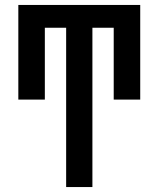

<svg xmlns="http://www.w3.org/2000/svg" viewBox="-20 -755 640 775"><path d="M247 0V-643H161V-353H54V-735H546V-353H439V-643H353V0Z"/></svg>

Font: Zed Mono Semibold Extended
Style: Regular
Weight: 600
Width: 7
Monospace: yes
Designer: Belleve Invis
Foundry: Belleve Invis
Version: Version 1.0.0; ttfautohint (v1.8.4)